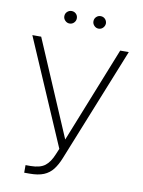

<svg xmlns="http://www.w3.org/2000/svg" viewBox="-97 -958 768 1034"><g transform="rotate(10 287.0 -441.0)"><path d="M108.9 9.8V-31.7H136.7Q188.5 -32.2 215.1 -52.7Q241.7 -73.2 259.8 -118.2L272.9 -149.4L23.4 -727.5H71.8L295.4 -204.6L503.9 -727.5H550.8L300.3 -104Q285.2 -65.9 265.4 -40.5Q245.6 -15.1 215.6 -2.7Q185.5 9.8 138.2 9.8ZM209.5 -823.7Q195.8 -823.7 185.5 -834Q175.3 -844.2 175.3 -857.9Q175.3 -872.6 185.5 -882.3Q195.8 -892.1 209.5 -892.1Q224.1 -892.1 233.9 -882.3Q243.7 -872.6 243.7 -857.9Q243.7 -844.2 233.9 -834Q224.1 -823.7 209.5 -823.7ZM368.2 -823.7Q354.5 -823.7 344.5 -834Q334.5 -844.2 334.5 -857.9Q334.5 -872.6 344.5 -882.3Q354.5 -892.1 368.2 -892.1Q382.8 -892.1 392.6 -882.3Q402.3 -872.6 402.8 -857.9Q402.3 -844.2 392.6 -834Q382.8 -823.7 368.2 -823.7Z"/></g></svg>

Font: Inter Tight ExtraLight
Style: Regular
Weight: 250
Designer: Rasmus Andersson
Foundry: rsms
Version: Version 3.004